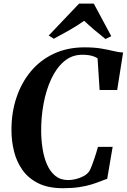

<svg xmlns="http://www.w3.org/2000/svg" viewBox="-20 -1008 686 1038"><path d="M320.5 9.5Q241 9.5 187.5 -17Q134 -43.5 102 -88.2Q70 -133 56 -189Q42 -245 42 -304Q41.5 -398.5 68.8 -480Q96 -561.5 147.2 -622.8Q198.5 -684 271.8 -718Q345 -752 436.5 -752Q489.5 -752 527.5 -745.5Q565.5 -739 594 -732Q622.5 -725 645.5 -724L613.5 -521.5H518.5L507.5 -692.5Q499 -698.5 486.8 -703Q474.5 -707.5 459 -709.8Q443.5 -712 424.5 -712Q368.5 -712 326.5 -676.2Q284.5 -640.5 256.8 -580.5Q229 -520.5 215.5 -447Q202 -373.5 202.5 -298Q203 -249.5 210.5 -202.5Q218 -155.5 234.8 -117.5Q251.5 -79.5 279.5 -57Q307.5 -34.5 349 -34.5Q367.5 -34.5 389.8 -39.8Q412 -45 432 -55.8Q452 -66.5 463.5 -83.5Q468.5 -92.5 475 -108.8Q481.5 -125 488 -144Q494.5 -163 500.2 -181.5Q506 -200 509.5 -214H589L559.5 -41Q544.5 -36.5 524 -28.2Q503.5 -20 475.8 -11.2Q448 -2.5 409.8 3.5Q371.5 9.5 320.5 9.5ZM243.5 -816 407.5 -988.5H487L581.5 -812.5L550.5 -797Q520.5 -820.5 491 -845.5Q461.5 -870.5 435 -895.5Q398 -869.5 355.5 -845.2Q313 -821 271 -798.5Z"/></svg>

Font: Merriweather 96pt
Style: Bold Italic
Weight: 700
Italic angle: -7.8°
Version: Version 2.101